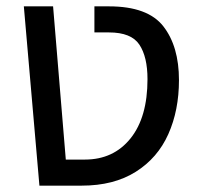

<svg xmlns="http://www.w3.org/2000/svg" viewBox="-20 -584 638 604"><path d="M55 -564H147L187 -82H247Q337 -82 390.5 -148.5Q444 -215 444 -335Q444 -405 418.5 -443.5Q393 -482 323 -482H277V-564H323Q445 -564 494 -501Q543 -438 543 -332Q543 -237 509.5 -162Q476 -87 407 -43.5Q338 0 237 0H104Z"/></svg>

Font: FiraGOUPP
Style: Medium
Weight: 400
Designer: bBox Type
Foundry: bBox Type GmbH
Version: Version 1.001